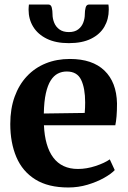

<svg xmlns="http://www.w3.org/2000/svg" viewBox="-20 -819 565 850"><path d="M282.5 11Q193.5 11 136.5 -24.5Q79.5 -60 52.5 -123.5Q25.5 -187 25.5 -270Q25.5 -337.5 44.8 -390.8Q64 -444 99.2 -481.5Q134.5 -519 182.8 -538.5Q231 -558 289.5 -558Q389 -558 442.5 -506.5Q496 -455 498 -361Q498 -328 496 -304.5Q494 -281 490.5 -264.5H174.5Q176.5 -218.5 186.8 -182.5Q197 -146.5 215.8 -121.5Q234.5 -96.5 261.8 -83.8Q289 -71 325 -71Q363.5 -71 403.5 -84.2Q443.5 -97.5 466 -113.5L488 -66Q472 -49 440.2 -31.2Q408.5 -13.5 367.5 -1.2Q326.5 11 282.5 11ZM174 -316.5 355 -319Q356 -330.5 356.5 -342.2Q357 -354 357 -365.5Q357 -428.5 339.2 -465.5Q321.5 -502.5 275.5 -502.5Q254 -502.5 236 -493.2Q218 -484 204.5 -462.8Q191 -441.5 183 -405.8Q175 -370 174 -316.5ZM194 -799Q206 -799 209.2 -785.2Q212.5 -771.5 212.5 -756Q212.5 -737 219.8 -718.8Q227 -700.5 243 -688.8Q259 -677 285 -677Q310.5 -677 326 -688.8Q341.5 -700.5 348.5 -718.8Q355.5 -737 355.5 -756Q355.5 -771.5 359 -785.2Q362.5 -799 374.5 -799H460Q461 -794.5 461.2 -787.8Q461.5 -781 461.5 -776.5Q461.5 -734 442 -700.5Q422.5 -667 383.2 -647.5Q344 -628 284.5 -628Q227 -628 187.2 -647.5Q147.5 -667 127 -700.5Q106.5 -734 106.5 -776.5Q106.5 -782 107 -787.8Q107.5 -793.5 108 -799Z"/></svg>

Font: Merriweather 48pt
Style: Bold
Weight: 700
Version: Version 2.100